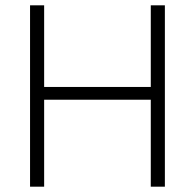

<svg xmlns="http://www.w3.org/2000/svg" viewBox="-20 -702 733 722"><path d="M93 0V-682H146V-375H547V-682H600V0H547V-327H146V0Z"/></svg>

Font: Outfit ExtraLight
Style: Regular
Weight: 200
Designer: Rodrigo Fuenzalida
Foundry: fragTYPE
Version: Version 1.100; ttfautohint (v1.8.4.7-5d5b);gftools[0.9.27]